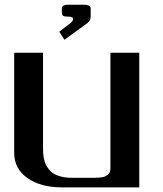

<svg xmlns="http://www.w3.org/2000/svg" viewBox="-20 -812 707 832"><path d="M373 -771V-739.7Q372.6 -723.1 359.4 -712.4L259.3 -639.6L236.8 -674.8L288.1 -713.9Q296.9 -722.7 296.9 -729Q296.9 -739.7 279.3 -739.7Q258.3 -739.7 253.2 -743.9Q248 -748 248 -760.3V-771Q248 -776.4 248.5 -778.8Q249 -781.2 251.7 -784.9Q254.4 -788.6 261.2 -790Q268.1 -791.5 279.3 -791.5H341.8Q356.4 -791.5 363.5 -788.6Q370.6 -785.6 371.8 -782.2Q373 -778.8 373 -771ZM583.5 -583.5V0H250Q156.2 0 98.9 -40.3Q41.5 -80.6 41.5 -149.9V-583.5H166.5V-172.9Q166.5 -159.7 167 -149.9Q167.5 -140.1 170.2 -125.5Q172.9 -110.8 177.7 -100.3Q182.6 -89.8 191.9 -78.1Q201.2 -66.4 213.9 -58.8Q226.6 -51.3 246.6 -46.4Q266.6 -41.5 291.5 -41.5H375Q389.2 -41.5 396.2 -41.7Q403.3 -42 415 -43Q426.8 -43.9 432.9 -46.6Q439 -49.3 445.8 -54Q452.6 -58.6 455.6 -65.9Q458.5 -73.2 458.5 -83.5V-583.5Z"/></svg>

Font: Gputeks
Style: Bold
Weight: 600
Width: 8
Version: Version 0.9